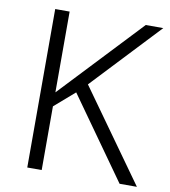

<svg xmlns="http://www.w3.org/2000/svg" viewBox="-81 -783 754 852"><g transform="rotate(10 296.5 -357.0)"><path d="M99 -714H164V-350L507 -714H586L300 -410L593 0H515L255 -366L164 -287V0H99Z"/></g></svg>

Font: OpenSansMMV
Style: Light
Weight: 300
Foundry: Ascender Corporation
Version: Version 4.001